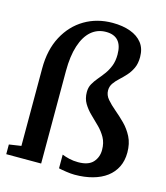

<svg xmlns="http://www.w3.org/2000/svg" viewBox="-117 -874 845 975"><g transform="rotate(15 305.5 -386.5)"><path d="M366.5 11Q347.5 11 322 7.2Q296.5 3.5 282 0V-72Q298 -65.5 320 -60.2Q342 -55 367 -55Q421 -55 445 -81.5Q469 -108 469 -146.5Q469 -183.5 453.8 -210.8Q438.5 -238 416 -260.2Q393.5 -282.5 371 -304.2Q348.5 -326 333.2 -351.5Q318 -377 318 -411Q318 -435 328.2 -453.5Q338.5 -472 353.5 -489.8Q368.5 -507.5 383.8 -528Q399 -548.5 409.2 -574.2Q419.5 -600 419.5 -635Q419.5 -683 398 -707Q376.5 -731 334 -731Q289 -731 256.2 -702.8Q223.5 -674.5 205.8 -619.8Q188 -565 188 -486.5V0H4.5V-51L68 -60.5V-468Q68 -566 105.8 -636.8Q143.5 -707.5 208.2 -745.8Q273 -784 354.5 -784Q408 -784 448.2 -769.2Q488.5 -754.5 511 -725.5Q533.5 -696.5 533.5 -652Q533.5 -617.5 522 -593.2Q510.5 -569 493.8 -550.5Q477 -532 460 -516.5Q443 -501 431.5 -484.5Q420 -468 420 -447Q420 -422 438 -401Q456 -380 482.2 -358Q508.5 -336 534.8 -309.8Q561 -283.5 578.8 -248.8Q596.5 -214 596.5 -167Q596.5 -124 580.2 -91Q564 -58 533.8 -35.2Q503.5 -12.5 461 -0.8Q418.5 11 366.5 11Z"/></g></svg>

Font: Merriweather 28pt SemiBold
Style: Regular
Weight: 600
Version: Version 2.100